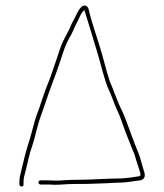

<svg xmlns="http://www.w3.org/2000/svg" viewBox="-20 -676 592 693"><path d="M256 -27C214 -27 208 -24 176 -24C166 -25 157 -25 150 -25H127C122 -25 119 -23 119 -18C119 -13 122 -10 127 -10H150C157 -10 166 -10 175 -9C207 -9 214 -12 256 -12C281 -12 303 -12 320 -13L372 -15C391 -16 406 -17 419 -17C440 -18 468 -23 486 -25C502 -28 506 -41 500 -57C493 -78 488 -104 479 -125C470 -147 464 -163 455 -187C443 -218 431 -257 416 -285C406 -305 393 -342 384 -364C373 -385 356 -452 349 -478C334 -532 313 -586 300 -642C298 -651 290 -660 277 -654C261 -640 256 -622 245 -602C236 -588 232 -571 223 -557C213 -538 204 -522 196 -498L182 -456C171 -426 161 -391 148 -362C137 -333 124 -291 113 -262C103 -236 90 -177 80 -150C72 -126 63 -84 57 -61C53 -44 50 -35 50 -19V-11C50 -6 53 -3 58 -3C63 -3 65 -6 65 -11V-19C65 -35 68 -42 72 -57C78 -80 86 -122 95 -145C100 -160 105 -179 111 -202C122 -248 131 -265 144 -305C160 -355 180 -402 196 -451L210 -493C217 -515 226 -532 236 -549C244 -564 250 -581 258 -595C266 -610 272 -630 285 -640V-638C302 -584 319 -528 335 -474C342 -448 360 -380 370 -358C381 -336 393 -299 403 -278C417 -250 427 -212 440 -182C449 -161 456 -139 465 -120C470 -102 476 -83 482 -66C484 -58 484 -58 486 -52C488 -46 488 -42 483 -40C466 -37 438 -33 418 -32C364 -32 315 -27 256 -27Z"/></svg>

Font: Electronic
Style: UltTh
Weight: 100
Version: Version 1.011